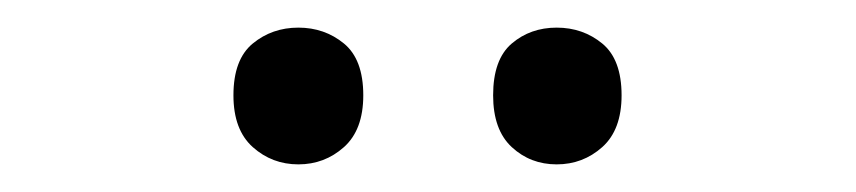

<svg xmlns="http://www.w3.org/2000/svg" viewBox="-20 -750 620 139"><path d="M149 -681Q149 -707 163 -718.5Q177 -730 196 -730Q215 -730 229 -718.5Q243 -707 243 -681Q243 -656 229 -643.5Q215 -631 196 -631Q177 -631 163 -643.5Q149 -656 149 -681ZM337 -681Q337 -707 350.5 -718.5Q364 -730 383 -730Q402 -730 416 -718.5Q430 -707 430 -681Q430 -656 416 -643.5Q402 -631 383 -631Q364 -631 350.5 -643.5Q337 -656 337 -681Z"/></svg>

Font: Noto Sans Thaana
Style: Regular
Weight: 400
Designer: Monotype Design Team
Foundry: Monotype Imaging Inc.
Version: Version 2.001